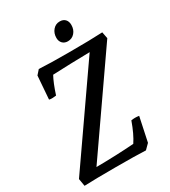

<svg xmlns="http://www.w3.org/2000/svg" viewBox="-203 -939 926 1043"><g transform="rotate(-30 260.5 -417.5)"><path d="M400 -612Q280 -610 167 -605Q146 -567 124 -499Q110 -497 102 -497Q85 -497 80 -499L91 -644L115 -671Q177 -667 301 -667Q442 -667 513 -671L521 -630L120 -53Q245 -54 356 -62Q385 -105 411 -178Q425 -180 435 -180Q446 -180 460 -178L428 -27L398 3Q337 0 210 0Q80 0 13 3L5 -44ZM282 -769Q282 -798 299 -818Q316 -838 342 -838Q364 -838 376 -825Q388 -812 388 -790Q388 -761 371 -741.5Q354 -722 328 -722Q307 -722 294.5 -735Q282 -748 282 -769Z"/></g></svg>

Font: Caladea
Style: Italic
Weight: 400
Italic angle: -9°
Designer: Carolina Giovagnoli and Andres Torresi
Foundry: Carolina Giovagnoli & Andres Torresi
Version: Version 1.001